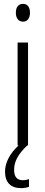

<svg xmlns="http://www.w3.org/2000/svg" viewBox="-20 -752 234 993"><path d="M99 -732C74 -732 62 -713 62 -686C62 -659 75 -640 99 -640C122 -640 135 -658 135 -686C135 -713 124 -732 99 -732ZM130 214V174C124 177 111 180 98 180C68 180 53 162 53 127C53 84 72 47 121 0H125V-532H71V0H76C32 41 6 88 6 136C6 191 35 221 89 221C106 221 121 218 130 214Z"/></svg>

Font: Noto Sans UI Condensed Light
Style: Regular
Weight: 300
Width: 3
Designer: Monotype Design Team
Foundry: Monotype Imaging Inc.
Version: Version 1.901